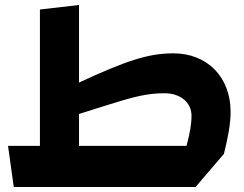

<svg xmlns="http://www.w3.org/2000/svg" viewBox="-20 -750 980 770"><path d="M674.8 -536.1Q726.1 -536.1 768.6 -519Q811 -502 841.3 -470.9Q871.6 -439.9 888.2 -396.7Q904.8 -353.5 904.8 -300.8Q904.8 -267.1 897.7 -224.6Q890.6 -182.1 877.9 -132.8L764.2 0H35.2L12.2 -165H140.1V-711.9L296.9 -730V-418.9Q367.2 -451.7 421.4 -474.1Q475.6 -496.6 519.8 -510.5Q564 -524.4 601.1 -530.3Q638.2 -536.1 674.8 -536.1ZM728 -165Q737.8 -201.2 742.9 -230.5Q748 -259.8 748 -286.1Q748 -305.7 740.2 -322.3Q732.4 -338.9 718 -350.8Q703.6 -362.8 683.8 -369.4Q664.1 -376 640.1 -376Q619.6 -376 601.3 -374.5Q583 -373 563 -369.6Q543 -366.2 519.3 -360.4Q495.6 -354.5 464.4 -345.2Q433.1 -335.9 392.1 -323Q351.1 -310.1 296.9 -293V-165Z"/></svg>

Font: DimaExpo
Style: Bold
Weight: 700
Width: 6
Designer: R.Balvardi
Foundry: Dima Software Group
Version: Version 1.00;June 11, 2019;FontCreator 11.5.0.2427 64-bit